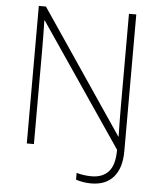

<svg xmlns="http://www.w3.org/2000/svg" viewBox="-59 -765 829 993"><g transform="rotate(5 355.5 -268.5)"><path d="M451 177Q428 177 406 173Q384 169 372 164V129Q388 134 408.5 137Q429 140 450 140Q508 140 539 105Q570 70 570 -8L139 -642H137Q138 -602 138.5 -561.5Q139 -521 139 -479V0H102V-714H139L570 -77H572Q571 -114 570.5 -156.5Q570 -199 570 -238V-714H608V-4Q608 83 567.5 130Q527 177 451 177Z"/></g></svg>

Font: Noto Sans Bengali UI ExtraLight
Style: Regular
Weight: 200
Designer: Jelle Bosma - Monotype Design Team
Foundry: Monotype Imaging Inc.
Version: Version 2.003; ttfautohint (v1.8.4.7-5d5b)